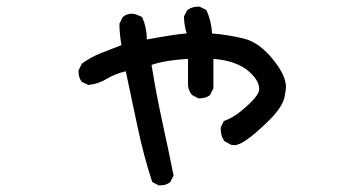

<svg xmlns="http://www.w3.org/2000/svg" viewBox="-20 -523 1040 574"><path d="M460 31H454L435 21Q409 -59 391.5 -142.5Q374 -226 356 -310Q323 -302 298.5 -287Q274 -272 244 -269L225 -278Q215 -290 215 -307V-313L225 -333Q253 -353 282.5 -364.5Q312 -376 343 -388Q337 -425 337 -452L347 -472Q358 -482 375 -482Q384 -482 405 -472Q419 -440 419 -405Q506 -421 538 -423Q530 -450 530 -474L540 -493Q554 -503 571 -503H577L597 -493Q612 -460 614 -423Q663 -419 709.5 -407.5Q756 -396 798 -343Q835 -297 835 -262Q835 -257 831 -235Q826 -202 774 -153Q707 -89 681 -89L671 -90L651 -101Q640 -116 640 -136V-142L649 -161Q677 -171 702 -192Q755 -236 755 -256Q755 -286 716 -316Q680 -342 618 -347V-259L608 -239Q596 -229 577 -229H573L554 -239Q544 -251 542 -267V-347Q474 -343 433 -329Q448 -237 465.5 -157.5Q483 -78 499 2L489 21Q478 31 460 31Z"/></svg>

Font: Xiaolai Mono SC
Style: Regular
Weight: 400
Monospace: yes
Designer: LXGW / Nozomi Seto
Version: Version 3.113;September 30, 2024